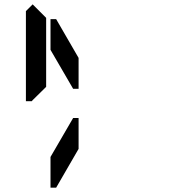

<svg xmlns="http://www.w3.org/2000/svg" viewBox="-20 -975 856 882"><path d="M130 -515 126 -510H99V-924L130 -955L192 -893V-887V-782V-576ZM341 -567H316L212 -746V-887H238L341 -709ZM341 -291 238 -113H212V-254L316 -433H341Z"/></svg>

Font: DSEG14 Classic
Style: Regular
Weight: 400
Designer: Keshikan(Twitter:@keshinomi_88pro)
Version: Version 0.46